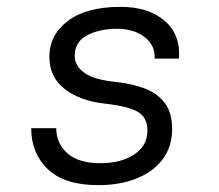

<svg xmlns="http://www.w3.org/2000/svg" viewBox="-20 -528 640 560"><path d="M267 12Q168 12 119.5 -34.5Q71 -81 71 -154H144Q144 -110 176.5 -81Q209 -52 273 -52Q333 -52 371.5 -77.5Q410 -103 410 -147Q410 -185 382.5 -201.5Q355 -218 284 -226Q213 -234 168.5 -268.5Q124 -303 124 -363Q124 -426 178 -467Q232 -508 332 -508Q412 -508 459.5 -468Q507 -428 502 -357H431Q433 -396 401.5 -420Q370 -444 322 -444Q270 -444 234 -425Q198 -406 198 -365Q198 -335 227 -315Q256 -295 318 -289Q365 -284 402 -270Q439 -256 460.5 -228Q482 -200 482 -151Q482 -100 454.5 -63.5Q427 -27 378.5 -7.5Q330 12 267 12Z"/></svg>

Font: DM Mono Light
Style: Italic
Weight: 300
Italic angle: -10°
Designer: Colophon Foundry
Foundry: Colophon Foundry
Version: Version 1.000; ttfautohint (v1.8.2.53-6de2)